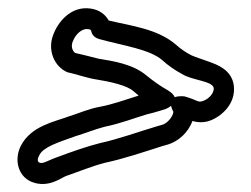

<svg xmlns="http://www.w3.org/2000/svg" viewBox="-20 -470 613 468"><path d="M449 -175C460 -172 476 -170 492 -176C519 -186 555 -216 550 -261C545 -301 507 -313 491 -319C469 -327 456 -331 447 -335C435 -341 421 -350 409 -361C364 -400 299 -407 245 -420C236 -436 221 -446 202 -449C151 -457 120 -413 110 -386C95 -348 112 -308 144 -294C145 -294 147 -293 148 -293C163 -290 192 -280 211 -277C249 -271 289 -262 305 -248C310 -244 313 -241 318 -237C286 -227 256 -216 225 -210C196 -205 173 -194 147 -186C112 -173 56 -163 31 -115C13 -80 24 -35 65 -24C102 -14 130 -37 141 -41C173 -52 204 -65 235 -73C282 -83 332 -100 376 -114L390 -118C413 -125 438 -145 449 -175ZM406 -233C404 -238 399 -244 389 -250C371 -260 353 -273 337 -286C304 -314 256 -321 220 -327C204 -331 177 -338 163 -341C158 -345 152 -355 157 -368C164 -387 180 -401 194 -399C202 -398 201 -398 203 -392C205 -383 214 -377 221 -375C283 -358 345 -350 376 -323C389 -311 406 -299 423 -290C447 -274 499 -273 501 -255C502 -244 490 -229 475 -224C462 -219 462 -226 430 -235C430 -235 416 -237 406 -233ZM397 -212C398 -208 399 -204 402 -199C405 -193 392 -171 376 -166L362 -162C315 -148 269 -131 223 -121C188 -112 155 -100 125 -89C96 -79 87 -71 78 -73C74 -74 68 -77 76 -92C86 -112 122 -123 164 -138C190 -146 212 -155 235 -161C274 -169 307 -182 337 -191C349 -194 361 -197 370 -200L383 -204C383 -204 391 -207 397 -212Z"/></svg>

Font: Dictator
Style: Stencil
Weight: 500
Version: Version MIL.1277